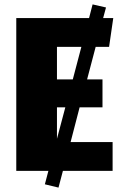

<svg xmlns="http://www.w3.org/2000/svg" viewBox="-20 -777 563 873"><path d="M246 76 184 61 200 0H54V-695H385L401 -757L462 -743L449 -695H495L476 -564H415L376 -416H446V-289H342L301 -131H492V0H266ZM311 -416 350 -564H239V-416ZM239 -146 277 -289H239Z"/></svg>

Font: Trujillo ExtraBold
Style: Regular
Weight: 800
Designer: Fira Sans original fonts by bBox Type GmbH, Carrois Corporate GbR, & Edenspiekermann AG / Changes by Cristiano Sobral
Foundry: Fira Sans original fonts by bBox Type GmbH, Carrois Corporate GbR, & Edenspiekermann AG / Changes by Cristiano Sobral
Version: Version 4.301;July 28, 2020;FontCreator 13.0.0.2655 64-bit